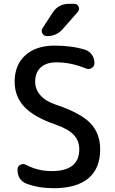

<svg xmlns="http://www.w3.org/2000/svg" viewBox="-20 -980 604 1010"><path d="M272 -325Q158 -364 107.5 -418.5Q57 -473 57 -550Q57 -638 113 -689Q169 -740 267 -740Q359 -740 429 -718Q450 -711 463.5 -691.5Q477 -672 477 -648Q477 -631 462 -622Q447 -613 431 -620Q355 -652 277 -652Q223 -652 194 -625Q165 -598 165 -550Q165 -511 192 -479.5Q219 -448 272 -430Q404 -386 455.5 -332Q507 -278 507 -195Q507 -94 445 -42Q383 10 262 10Q183 10 119 -14Q72 -33 72 -88Q72 -105 87 -113Q102 -121 117 -113Q179 -80 252 -80Q397 -80 397 -195Q397 -239 368.5 -270Q340 -301 272 -325ZM344 -960H370Q387 -960 393.5 -945Q400 -930 389 -917L310 -827Q278 -790 227 -790Q211 -790 203 -804Q195 -818 204 -832L256 -912Q286 -960 344 -960Z"/></svg>

Font: Rounded Mplus 1c Medium
Style: Regular
Weight: 500
Version: Version 1.059.20150529